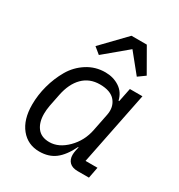

<svg xmlns="http://www.w3.org/2000/svg" viewBox="-183 -886 948 1019"><g transform="rotate(30 291.5 -376.5)"><path d="M325 -765H419L501 -622L458 -591L365 -706L226 -590L187 -622ZM506 0H437Q404 0 387 -16.5Q370 -33 370 -62Q370 -74 373 -89L378 -112H375Q343 -47 304 -17.5Q265 12 208 12Q137 12 94 -41Q51 -94 51 -185Q51 -244 67 -303Q83 -362 112.5 -413Q142 -464 192 -496Q242 -528 303 -528Q352 -528 389.5 -503.5Q427 -479 438 -432H442L459 -516H536L446 -68H519ZM229 -58Q286 -58 337 -109Q388 -160 402 -233L423 -338Q433 -389 404.5 -423.5Q376 -458 310 -458Q247 -458 206 -417Q165 -376 150 -301L135 -226Q130 -198 130 -175Q130 -122 154.5 -90Q179 -58 229 -58Z"/></g></svg>

Font: Aneliza
Style: Italic
Weight: 400
Italic angle: -11.31°
Designer: Mike Abbink, Paul van der Laan, Pieter van Rosmalen
Foundry: Bold Monday
Version: Version 3.0